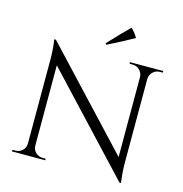

<svg xmlns="http://www.w3.org/2000/svg" viewBox="-129 -1020 1098 1151"><g transform="rotate(15 420.5 -444.0)"><path d="M426 -764 419 -771Q495 -853 546 -902Q573 -875 587 -849Q522 -812 426 -764ZM778 -690Q753 -690 735 -672.5Q717 -655 716 -630V-114Q716 -56 723 -4L725 14H716L171 -568V-70Q172 -35 202 -18Q216 -10 232 -10H251V0H45V-10H64Q89 -10 107 -27.5Q125 -45 125 -71V-590Q125 -651 118 -699L116 -715H126L671 -133V-629Q670 -655 652 -672.5Q634 -690 609 -690H590V-700H796V-690Z"/></g></svg>

Font: Cinzel
Style: Regular
Weight: 400
Designer: Natanael Gama
Version: Version 1.001;PS 001.001;hotconv 1.0.56;makeotf.lib2.0.21325